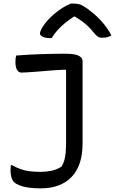

<svg xmlns="http://www.w3.org/2000/svg" viewBox="-20 -838 640 1058"><path d="M344 -542Q373 -542 393.5 -537.5Q414 -533 424.5 -523.5Q435 -514 435 -500Q435 -450 435 -404.5Q435 -359 435 -316.5Q435 -274 435 -231Q435 -188 435 -142.5Q435 -97 435 -48Q435 13 420 59Q405 105 375 136.5Q345 168 302 184Q259 200 204 200Q165 200 135.5 195.5Q106 191 86.5 183Q67 175 57 165Q47 155 42.5 137.5Q38 120 38 100Q38 93 38.5 86Q39 79 40 72H46Q71 86 93.5 94Q116 102 142.5 105.5Q169 109 205 109Q233 109 263 103Q293 97 319 80Q329 64 334 46.5Q339 29 341.5 6Q344 -17 344 -50Q344 -106 344 -155Q344 -204 344 -251Q344 -298 344 -346.5Q344 -395 344 -452L338 -454Q288 -452 249 -448.5Q210 -445 181 -443Q152 -441 131.5 -439.5Q111 -438 98 -438Q83 -438 74 -453Q65 -468 65 -497Q65 -507 66 -516Q67 -525 69 -532Q105 -535 142.5 -537Q180 -539 215 -540Q250 -541 283 -541.5Q316 -542 344 -542ZM370 -818Q374 -818 378.5 -818Q383 -818 390 -818Q406 -818 420.5 -813.5Q435 -809 462 -790Q478 -778 496 -763Q514 -748 531.5 -729.5Q549 -711 565 -689.5Q581 -668 594 -643Q583 -636 571 -633Q559 -630 543 -630Q528 -630 519 -636Q510 -642 495 -660Q474 -687 445.5 -710.5Q417 -734 366 -761L423 -747H358L413 -762Q356 -729 320 -695Q284 -661 265 -628H259Q239 -628 226 -631.5Q213 -635 206.5 -641Q200 -647 200 -653Q200 -660 206 -673.5Q212 -687 226 -706Q239 -723 255.5 -739.5Q272 -756 291 -771Q310 -786 330 -798Q350 -810 370 -818Z"/></svg>

Font: Recursive Monospace Casual
Style: Regular
Weight: 400
Version: Version 1.047